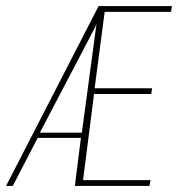

<svg xmlns="http://www.w3.org/2000/svg" viewBox="-47 -611 593 631"><path d="M-27 0 277 -591H518L515 -572H297L264 -321H453L450 -302H262L226 -19H448L444 0H199L219 -158H77L-5 0ZM84 -175H222L269 -524L271 -534L268 -526Z"/></svg>

Font: Alumni Sans SC Thin
Style: Italic
Weight: 100
Italic angle: -8°
Designer: Robert E. Leuschke
Foundry: Robert E. Leuschke
Version: Version 1.016